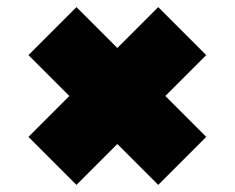

<svg xmlns="http://www.w3.org/2000/svg" viewBox="-20 -620 660 540"><path d="M560 -235 425 -100 310 -215 195 -100 60 -235 175 -350 60 -465 195 -600 310 -485 425 -600 560 -465 445 -350Z"/></svg>

Font: Imperial One
Style: Regular
Weight: 400
Designer: Jovanny Lemonad
Foundry: Jovanny Lemonad
Version: Version 1.000